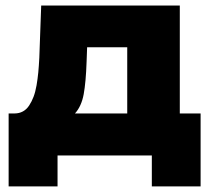

<svg xmlns="http://www.w3.org/2000/svg" viewBox="-20 -562 763 694"><path d="M11.2 111.8V-151.9H32.2Q49.3 -151.9 62.7 -159.2Q76.2 -166.5 85.4 -180.7Q94.7 -194.8 101.3 -212.2Q107.9 -229.5 112.1 -253.4Q116.2 -277.3 118.4 -300.5Q120.6 -323.7 122.1 -353L128.9 -542H629.9V-151.9H705.1V111.8H528.8V0H188V111.8ZM439.9 -151.9V-391.1H294.9L293 -338.9Q290.5 -265.1 282.5 -221.4Q274.4 -177.7 251 -151.9Z"/></svg>

Font: Montserrat ExtraBold
Style: Regular
Weight: 800
Designer: Julieta Ulanovsky
Foundry: Julieta Ulanovsky
Version: Version 9.000